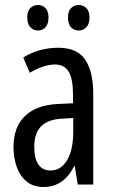

<svg xmlns="http://www.w3.org/2000/svg" viewBox="-20 -738 456 768"><path d="M213 -547Q289 -547 321 -499Q353 -451 353 -362V0H291L279 -74H277Q235 10 154 10Q113 10 86 -12.5Q59 -35 46.5 -71.5Q34 -108 34 -150Q34 -230 80 -274Q126 -318 211 -322L272 -325V-360Q272 -422 255 -451Q238 -480 200 -480Q156 -480 99 -447L73 -508Q136 -547 213 -547ZM225 -263Q117 -257 117 -152Q117 -103 134 -79.5Q151 -56 182 -56Q224 -56 248.5 -97.5Q273 -139 273 -212V-266ZM89 -668Q89 -694 101.5 -706Q114 -718 132 -718Q150 -718 162 -705.5Q174 -693 174 -668Q174 -642 162 -629Q150 -616 132 -616Q114 -616 101.5 -629Q89 -642 89 -668ZM252 -668Q252 -694 264.5 -706Q277 -718 295 -718Q313 -718 325.5 -705.5Q338 -693 338 -668Q338 -642 325.5 -629Q313 -616 295 -616Q276 -616 264 -629Q252 -642 252 -668Z"/></svg>

Font: Noto Sans Lao ExtraCondensed
Style: Regular
Weight: 400
Width: 2
Designer: Monotype Design Team
Foundry: Monotype Imaging Inc.
Version: Version 2.003; ttfautohint (v1.8.4.7-5d5b)